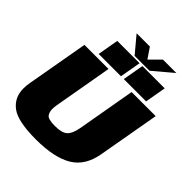

<svg xmlns="http://www.w3.org/2000/svg" viewBox="-270 -1131 1288 1288"><g transform="rotate(45 373.5 -487.0)"><path d="M294.5 4Q122 4 57.8 -44.8Q-6.5 -93.5 -6.5 -179.5Q-6.5 -206 -1 -236.5L76.5 -675H305L232 -259.5Q228 -236.5 228 -218.5Q228 -190 242.2 -170Q256.5 -150 322 -150Q387.5 -150 413.8 -174.5Q440 -199 451 -259.5L524 -675H752.5L675 -236.5Q652.5 -106.5 559.8 -51.2Q467 4 294.5 4ZM425 -849.5 398.5 -699.5H187L213.5 -849.5ZM663.5 -849.5 637 -699.5H425.5L452 -849.5ZM269 -977.5H395L445 -903.5L519 -977.5H646L508 -861H366.5Z"/></g></svg>

Font: Rudi
Style: Regular
Weight: 400
Italic angle: -10°
Designer: Tyler Finck
Foundry: Etcetera Type Company
Version: Version 1.111; ttfautohint (v1.8.4)